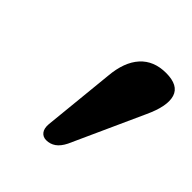

<svg xmlns="http://www.w3.org/2000/svg" viewBox="-114 -868 538 538"><g transform="rotate(45 155.0 -598.5)"><path d="M143.5 -412.5Q130.5 -412.5 123 -422Q115.5 -431.5 117 -449.5L138.5 -663Q143.5 -721.5 171.5 -752.5Q199.5 -783.5 248 -783.5Q297.5 -783.5 307.2 -751.8Q317 -720 290.5 -663L193.5 -449Q184 -430 171.5 -421.2Q159 -412.5 143.5 -412.5Z"/></g></svg>

Font: Fraunces
Style: Bold Italic
Weight: 700
Italic angle: -16°
Version: Version 1.000;[b76b70a41]